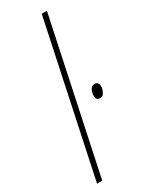

<svg xmlns="http://www.w3.org/2000/svg" viewBox="-201 -797 646 835"><g transform="rotate(-30 122.0 -380.0)"><path d="M43 0 204 -760H178L17 0ZM244 -357Q244 -381 224 -381Q209 -381 202 -366.5Q195 -352 195 -338Q195 -315 215 -315Q229 -315 236.5 -329.5Q244 -344 244 -357Z"/></g></svg>

Font: Noto Sans Display SemiCondensed Thin
Style: Italic
Weight: 250
Width: 4
Designer: Monotype Design team
Foundry: Monotype Imaging Inc.
Version: 1.000